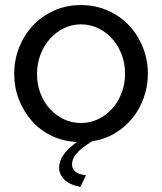

<svg xmlns="http://www.w3.org/2000/svg" viewBox="-20 -551 639 757"><path d="M297 186Q255 178 234 157.5Q213 137 213 109Q213 59 283 9Q227 6 181.5 -16.5Q136 -39 104 -76Q72 -113 54 -160Q36 -207 36 -260Q36 -315 55.5 -364Q75 -413 109.5 -450Q144 -487 192.5 -509Q241 -531 299 -531Q357 -531 406 -509Q455 -487 489.5 -450Q524 -413 543.5 -364Q563 -315 563 -260Q563 -211 547 -166Q531 -121 502.5 -85.5Q474 -50 433 -25.5Q392 -1 343 6Q301 32 282.5 53.5Q264 75 264 97Q264 134 319 140ZM126 -259Q126 -218 139.5 -183Q153 -148 176.5 -122Q200 -96 231.5 -81Q263 -66 299 -66Q335 -66 366.5 -81Q398 -96 422 -122.5Q446 -149 459.5 -184.5Q473 -220 473 -261Q473 -301 459.5 -336.5Q446 -372 422 -398.5Q398 -425 366.5 -440Q335 -455 299 -455Q263 -455 231.5 -439.5Q200 -424 176.5 -397.5Q153 -371 139.5 -335.5Q126 -300 126 -259Z"/></svg>

Font: PTCRaleway Medium
Style: Regular
Weight: 500
Designer: Matt McInerney, Pablo Impallari, Rodrigo Fuenzalida
Foundry: Matt McInerney, Pablo Impallari, Rodrigo Fuenzalida
Version: Version 3.000g; ttfautohint (v1.5) -l 8 -r 28 -G 28 -x 14 -D